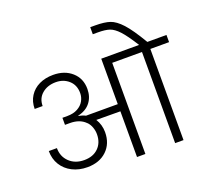

<svg xmlns="http://www.w3.org/2000/svg" viewBox="-158 -1167 1456 1358"><g transform="rotate(-20 570.0 -488.0)"><path d="M1140 -740V-686H999V0H936V-686H712V0H649V-344L468 -345Q497 -299 497 -243Q497 -157 442 -104.5Q387 -52 296 -52Q233 -52 183 -77.5Q133 -103 105 -148.5Q77 -194 77 -253H138Q138 -189 181 -148Q224 -107 292 -107Q359 -107 398.5 -146Q438 -185 438 -249Q438 -275 429 -300.5Q420 -326 402 -345H400L399 -347Q358 -388 285 -388H248V-441H285Q331 -441 363 -458.5Q395 -476 410.5 -504Q426 -532 426 -563Q426 -623 386.5 -658.5Q347 -694 289 -694Q227 -694 186 -659.5Q145 -625 145 -567H85Q85 -622 111.5 -663.5Q138 -705 184 -727Q230 -749 289 -749Q375 -749 429.5 -700.5Q484 -652 484 -573Q484 -514 452 -472.5Q420 -431 358 -417V-415Q387 -410 410 -398H649V-740H934Q880 -826 845 -863.5Q810 -901 778 -912Q746 -923 690 -923H652V-976H689Q759 -976 800 -962Q841 -948 886 -899Q931 -850 996 -740Z"/></g></svg>

Font: Fz Poppins Light
Style: Regular
Weight: 300
Designer: Ninad Kale (Devanagari), Jonny Pinhorn (Latin)
Foundry: Indian Type Foundry
Version: Vit hóa bi Vntype.Com & FontZin.Com